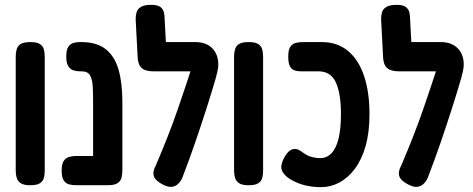

<svg xmlns="http://www.w3.org/2000/svg" viewBox="-20 -757 1958 794"><path d="M105 9Q78 9 65.5 0.5Q53 -8 49 -22Q45 -36 45 -51V-524Q45 -539 49 -553Q53 -567 65.5 -575Q78 -583 106 -583Q133 -583 145.5 -574.5Q158 -566 161.5 -552.5Q165 -539 165 -523V-50Q165 -35 161.5 -21.5Q158 -8 145.5 0.5Q133 9 105 9Z M426 9Q399 9 386 1.5Q373 -6 369 -18.5Q365 -31 365 -45V-334Q365 -371 363.5 -399.5Q362 -428 352.5 -445Q343 -462 318 -462H311Q297 -462 284 -466Q271 -470 262.5 -483Q254 -496 254 -523Q254 -551 262.5 -563.5Q271 -576 284 -579.5Q297 -583 310 -583H316Q381 -583 418 -553Q455 -523 470.5 -468Q486 -413 486 -337V-52Q486 -36 482.5 -22Q479 -8 466 0.5Q453 9 426 9ZM297 9Q280 9 266 5.5Q252 2 243.5 -11Q235 -24 235 -51Q235 -79 243.5 -91.5Q252 -104 266 -108Q280 -112 296 -112H432L431 9Z M655 7Q623 -9 616.5 -28Q610 -47 624 -72Q651 -135 673.5 -192.5Q696 -250 714.5 -303.5Q733 -357 750.5 -409.5Q768 -462 785 -515L875 -443Q855 -374 833.5 -307Q812 -240 788 -170Q764 -100 734 -22Q728 -8 717.5 2.5Q707 13 692 15.5Q677 18 655 7ZM872 -436 792 -462H615Q581 -462 565.5 -476Q550 -490 549 -524L541 -678Q541 -694 545 -707Q549 -720 563 -728.5Q577 -737 605 -737Q632 -737 643.5 -728Q655 -719 658 -705Q661 -691 661 -675L666 -583H787Q827 -583 851 -563.5Q875 -544 881 -511Q887 -478 872 -436Z M1008 9Q981 9 968.5 0.5Q956 -8 952 -22Q948 -36 948 -51V-524Q948 -539 952 -553Q956 -567 968.5 -575Q981 -583 1009 -583Q1036 -583 1048.5 -574.5Q1061 -566 1064.5 -552.5Q1068 -539 1068 -523V-50Q1068 -35 1064.5 -21.5Q1061 -8 1048.5 0.5Q1036 9 1008 9Z M1308 17Q1274 17 1244 10Q1214 3 1187 -12Q1167 -23 1155.5 -36.5Q1144 -50 1143 -65Q1143 -73 1146.5 -84.5Q1150 -96 1157 -108Q1167 -125 1177 -133Q1187 -141 1199 -141Q1209 -141 1218.5 -135.5Q1228 -130 1237 -123Q1253 -112 1270.5 -107.5Q1288 -103 1304 -103Q1332 -103 1351.5 -124Q1371 -145 1380.5 -185.5Q1390 -226 1390 -285Q1390 -370 1369 -416Q1348 -462 1297 -462H1224Q1210 -462 1198 -466Q1186 -470 1179 -483Q1172 -496 1172 -523Q1172 -551 1180.5 -563.5Q1189 -576 1203 -579.5Q1217 -583 1233 -583H1311Q1375 -583 1419 -546.5Q1463 -510 1485.5 -443Q1508 -376 1508 -285Q1508 -210 1492 -153.5Q1476 -97 1447.5 -59Q1419 -21 1383 -2Q1347 17 1308 17Z M1670 7Q1638 -9 1631.5 -28Q1625 -47 1639 -72Q1666 -135 1688.5 -192.5Q1711 -250 1729.5 -303.5Q1748 -357 1765.5 -409.5Q1783 -462 1800 -515L1890 -443Q1870 -374 1848.5 -307Q1827 -240 1803 -170Q1779 -100 1749 -22Q1743 -8 1732.5 2.5Q1722 13 1707 15.5Q1692 18 1670 7ZM1887 -436 1807 -462H1630Q1596 -462 1580.5 -476Q1565 -490 1564 -524L1556 -678Q1556 -694 1560 -707Q1564 -720 1578 -728.5Q1592 -737 1620 -737Q1647 -737 1658.5 -728Q1670 -719 1673 -705Q1676 -691 1676 -675L1681 -583H1802Q1842 -583 1866 -563.5Q1890 -544 1896 -511Q1902 -478 1887 -436Z"/></svg>

Font: Fredoka Condensed Medium
Style: Regular
Weight: 500
Width: 3
Designer: Ben Nathan
Foundry: Milena B. Brandão, Ben Nathan
Version: Version 2.001